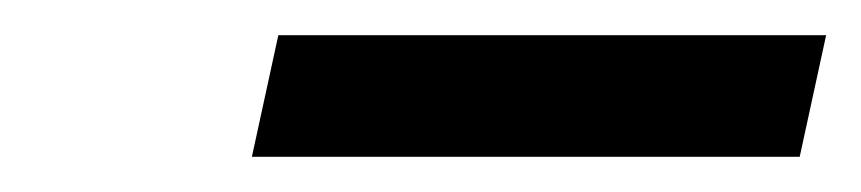

<svg xmlns="http://www.w3.org/2000/svg" viewBox="-20 -693 489 109"><path d="M138 -673H449L434 -604H123Z"/></svg>

Font: Prompt
Style: Italic
Weight: 400
Italic angle: -12°
Designer: Katatrad Team
Foundry: CadsonDemak
Version: Version 1.001